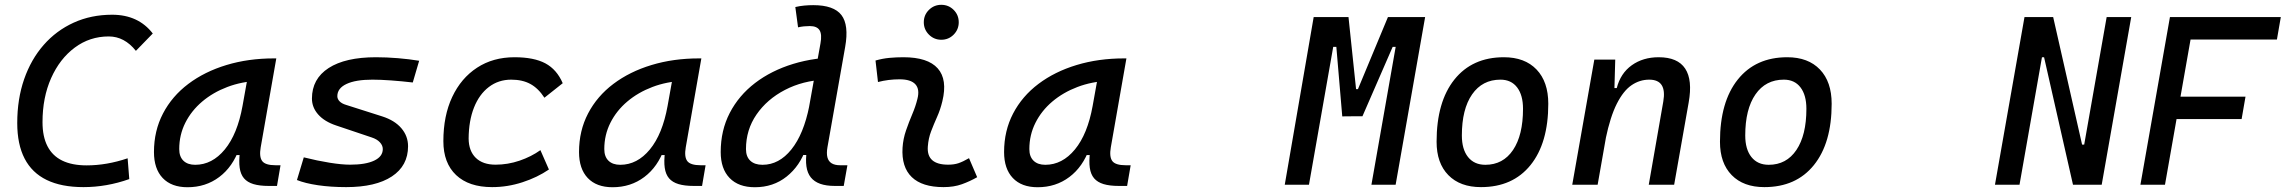

<svg xmlns="http://www.w3.org/2000/svg" viewBox="-20 -764 9452 794"><path d="M325.2 9.8Q233.9 9.8 173.1 -19.8Q112.3 -49.3 81.8 -108.2Q51.3 -167 51.3 -255.4Q51.3 -354.5 79.8 -436.5Q108.4 -518.6 160.6 -578.1Q212.9 -637.7 284.9 -670.4Q356.9 -703.1 443.8 -703.1Q551.8 -703.1 611.8 -625.5L542 -553.7Q494.6 -613.3 429.7 -613.3Q351.1 -613.3 289.1 -567.1Q227.1 -521 191.4 -440.9Q155.8 -360.8 155.8 -258.8Q155.8 -199.2 176.3 -159.4Q196.8 -119.6 237.3 -99.9Q277.8 -80.1 338.4 -80.1Q421.4 -80.1 507.8 -109.4L514.6 -23.4Q420.9 9.8 325.2 9.8Z M755.4 10.3Q689 10.3 652.8 -27.8Q616.7 -65.9 616.7 -135.3Q616.7 -223.1 654.1 -294.7Q691.4 -366.2 758.8 -417Q826.2 -467.8 916.5 -495.1Q1006.8 -522.5 1112.8 -522.5H1122.6L1058.1 -154.8Q1051.3 -115.7 1064.2 -98.1Q1077.1 -80.6 1120.1 -80.6H1140.1L1125.5 4.9H1090.8Q1053.2 4.9 1028.1 -2.7Q1002.9 -10.3 989 -26.6Q975.1 -43 971.2 -69.8Q967.3 -96.7 972.2 -135.3L1000.5 -122.6H943.8L969.7 -150.9Q942.9 -74.2 886.7 -32Q830.6 10.3 755.4 10.3ZM787.1 -82.5Q857.4 -82.5 909.7 -146Q961.9 -209.5 982.9 -325.7L1008.3 -467.3L1047.9 -429.7Q979.5 -426.8 920.2 -404.3Q860.8 -381.8 816.2 -344Q771.5 -306.2 746.3 -256.1Q721.2 -206.1 721.2 -147.5Q721.2 -116.2 738.5 -99.4Q755.9 -82.5 787.1 -82.5Z M1411.6 9.8Q1348.1 9.8 1294.9 2Q1241.7 -5.9 1208 -19.5L1236.3 -113.3Q1293 -99.1 1343 -91.1Q1393.1 -83 1428.2 -83Q1492.2 -83 1527.6 -99.9Q1563 -116.7 1563 -147.5Q1563 -162.6 1551 -175.5Q1539.1 -188.5 1516.6 -195.8L1370.1 -245.1Q1321.8 -261.2 1295.9 -290.5Q1270 -319.8 1270 -356.4Q1270 -438 1339.1 -482.7Q1408.2 -527.3 1534.7 -527.3Q1579.1 -527.3 1625.7 -523.4Q1672.4 -519.5 1713.4 -512.7L1687 -422.9Q1641.1 -428.2 1597.4 -431.4Q1553.7 -434.6 1520 -434.6Q1450.7 -434.6 1412.8 -416.7Q1375 -398.9 1375 -366.2Q1375 -354.5 1384.3 -345Q1393.6 -335.4 1411.6 -330.1L1560.5 -282.7Q1612.3 -266.1 1639.9 -233.6Q1667.5 -201.2 1667.5 -159.2Q1667.5 -78.6 1600.6 -34.4Q1533.7 9.8 1411.6 9.8Z M2029.3 -83Q2080.1 -83 2128.7 -99.6Q2177.2 -116.2 2214.8 -143.1L2250 -63Q2202.1 -30.3 2140.6 -10.3Q2079.1 9.8 2015.1 9.8Q1918.9 9.8 1866.2 -40Q1813.5 -89.8 1813.5 -180.2Q1813.5 -285.2 1850.1 -363Q1886.7 -440.9 1952.9 -484.1Q2019 -527.3 2107.9 -527.3Q2188 -527.3 2235.4 -502Q2282.7 -476.6 2307.1 -419.9L2231.4 -359.9Q2206.1 -398.9 2173.3 -416.7Q2140.6 -434.6 2094.2 -434.6Q2041.5 -434.6 2001.7 -404.3Q1961.9 -374 1940.2 -319.3Q1918.5 -264.6 1918 -190.9Q1918.5 -139.6 1947.5 -111.3Q1976.6 -83 2029.3 -83Z M2513.2 10.3Q2446.8 10.3 2410.6 -27.8Q2374.5 -65.9 2374.5 -135.3Q2374.5 -223.1 2411.9 -294.7Q2449.2 -366.2 2516.6 -417Q2584 -467.8 2674.3 -495.1Q2764.6 -522.5 2870.6 -522.5H2880.4L2815.9 -154.8Q2809.1 -115.7 2822 -98.1Q2835 -80.6 2877.9 -80.6H2897.9L2883.3 4.9H2848.6Q2811 4.9 2785.9 -2.7Q2760.7 -10.3 2746.8 -26.6Q2732.9 -43 2729 -69.8Q2725.1 -96.7 2730 -135.3L2758.3 -122.6H2701.7L2727.5 -150.9Q2700.7 -74.2 2644.5 -32Q2588.4 10.3 2513.2 10.3ZM2544.9 -82.5Q2615.2 -82.5 2667.5 -146Q2719.7 -209.5 2740.7 -325.7L2766.1 -467.3L2805.7 -429.7Q2737.3 -426.8 2678 -404.3Q2618.7 -381.8 2574 -344Q2529.3 -306.2 2504.2 -256.1Q2479 -206.1 2479 -147.5Q2479 -116.2 2496.3 -99.4Q2513.7 -82.5 2544.9 -82.5Z M3101.6 10.3Q3034.2 10.3 2997.3 -27.8Q2960.4 -65.9 2960.4 -135.3Q2960.4 -224.6 2997.8 -296.9Q3035.2 -369.1 3102.5 -420.7Q3169.9 -472.2 3260.3 -499.8Q3350.6 -527.3 3456.5 -527.3H3465.3L3391.6 -434.6Q3300.3 -430.7 3226.1 -392.1Q3151.9 -353.5 3108.4 -290.3Q3064.9 -227.1 3064.9 -147.5Q3064.9 -116.2 3082.8 -99.4Q3100.6 -82.5 3133.3 -82.5Q3201.7 -82.5 3252.7 -146Q3303.7 -209.5 3326.7 -325.7L3320.8 -123H3264.2L3313 -150.9Q3288.6 -78.1 3233.2 -33.9Q3177.7 10.3 3101.6 10.3ZM3432.1 4.9Q3396.5 4.9 3371.8 -3.9Q3347.2 -12.7 3333 -30.5Q3318.8 -48.3 3314.9 -75.9Q3311 -103.5 3316.4 -141.1L3322.3 -302.2L3373 -584.5Q3379.9 -622.1 3369.1 -639.2Q3358.4 -656.2 3328.6 -656.2Q3316.4 -656.2 3304.4 -655Q3292.5 -653.8 3280.3 -650.9L3269 -734.9Q3287.6 -739.3 3306.2 -741Q3324.7 -742.7 3343.3 -742.7Q3428.2 -742.7 3459.7 -701.7Q3491.2 -660.6 3475.1 -569.8L3401.9 -155.3Q3397.5 -130.4 3401.6 -113.8Q3405.8 -97.2 3418.9 -88.9Q3432.1 -80.6 3454.6 -80.6H3484.4L3469.2 4.9Z M3872.6 -599.6Q3842.8 -599.6 3821.5 -620.8Q3800.3 -642.1 3800.3 -671.9Q3800.3 -702.1 3821.5 -723.1Q3842.8 -744.1 3872.6 -744.1Q3902.8 -744.1 3923.8 -723.1Q3944.8 -702.1 3944.8 -671.9Q3944.8 -642.1 3923.8 -620.8Q3902.8 -599.6 3872.6 -599.6ZM3987.3 -109.9 4021 -31.2Q3991.2 -14.2 3958 -2.2Q3924.8 9.8 3881.8 9.8Q3793.5 9.8 3750.5 -31.7Q3707.5 -73.2 3712.4 -153.3Q3714.8 -189.9 3726.8 -224.6Q3738.8 -259.3 3752.7 -292Q3766.6 -324.7 3773.9 -355Q3784.2 -395 3765.4 -415.5Q3746.6 -436 3700.2 -436Q3653.8 -436 3610.8 -424.8L3600.6 -513.7Q3629.4 -522 3658.2 -524.7Q3687 -527.3 3715.8 -527.3Q3816.9 -527.3 3857.9 -481.2Q3898.9 -435.1 3877 -345.2Q3868.7 -310.5 3855.2 -280.5Q3841.8 -250.5 3830.6 -221.2Q3819.3 -191.9 3816.9 -157.7Q3811.5 -83 3900.9 -83Q3925.3 -83 3943.6 -89.1Q3961.9 -95.2 3987.3 -109.9Z M4271 10.3Q4204.6 10.3 4168.5 -27.8Q4132.3 -65.9 4132.3 -135.3Q4132.3 -223.1 4169.7 -294.7Q4207 -366.2 4274.4 -417Q4341.8 -467.8 4432.1 -495.1Q4522.5 -522.5 4628.4 -522.5H4638.2L4573.7 -154.8Q4566.9 -115.7 4579.8 -98.1Q4592.8 -80.6 4635.7 -80.6H4655.8L4641.1 4.9H4606.4Q4568.8 4.9 4543.7 -2.7Q4518.6 -10.3 4504.6 -26.6Q4490.7 -43 4486.8 -69.8Q4482.9 -96.7 4487.8 -135.3L4516.1 -122.6H4459.5L4485.4 -150.9Q4458.5 -74.2 4402.3 -32Q4346.2 10.3 4271 10.3ZM4302.7 -82.5Q4373 -82.5 4425.3 -146Q4477.5 -209.5 4498.5 -325.7L4523.9 -467.3L4563.5 -429.7Q4495.1 -426.8 4435.8 -404.3Q4376.5 -381.8 4331.8 -344Q4287.1 -306.2 4262 -256.1Q4236.8 -206.1 4236.8 -147.5Q4236.8 -116.2 4254.2 -99.4Q4271.5 -82.5 4302.7 -82.5Z M5555.2 -283.2 5589.8 -395.5H5595.7L5719.7 -693.4H5789.1L5767.6 -570.3H5739.3L5614.3 -283.2ZM5293 0 5412.6 -693.4H5515.1L5393.1 0ZM5530.8 -282.7 5506.3 -570.3H5478L5499.5 -693.4H5556.6L5587.9 -395.5H5591.8L5581.5 -283.2ZM5651.4 0 5773.4 -693.4H5873.5L5751.5 0Z M6104.5 9.8Q6018.1 9.8 5969.5 -39.8Q5920.9 -89.4 5920.9 -177.7Q5920.9 -342.8 5994.6 -435.1Q6068.4 -527.3 6199.2 -527.3Q6285.6 -527.3 6334.2 -476.6Q6382.8 -425.8 6382.8 -335Q6382.8 -172.4 6309.3 -81.3Q6235.8 9.8 6104.5 9.8ZM6122.6 -82.5Q6195.8 -82.5 6237.1 -143.8Q6278.3 -205.1 6278.3 -314Q6278.3 -370.6 6253.9 -402.6Q6229.5 -434.6 6185.1 -434.6Q6109.9 -434.6 6067.6 -373.5Q6025.4 -312.5 6025.4 -203.6Q6025.4 -146.5 6051 -114.5Q6076.7 -82.5 6122.6 -82.5Z M6481.9 0 6573.2 -517.6H6659.7L6656.2 -394L6586.9 0ZM6798.3 0 6858.4 -344.2Q6866.2 -389.2 6851.8 -411.9Q6837.4 -434.6 6800.3 -434.6Q6760.7 -434.6 6727.1 -411.6Q6693.4 -388.7 6666.3 -335.2Q6639.2 -281.7 6620.1 -190.4L6644.5 -399.9H6666Q6681.6 -460.9 6728 -494.1Q6774.4 -527.3 6839.4 -527.3Q6918 -527.3 6949 -480.2Q6980 -433.1 6963.4 -340.3L6903.3 0Z M7276.4 9.8Q7189.9 9.8 7141.4 -39.8Q7092.8 -89.4 7092.8 -177.7Q7092.8 -342.8 7166.5 -435.1Q7240.2 -527.3 7371.1 -527.3Q7457.5 -527.3 7506.1 -476.6Q7554.7 -425.8 7554.7 -335Q7554.7 -172.4 7481.2 -81.3Q7407.7 9.8 7276.4 9.8ZM7294.4 -82.5Q7367.7 -82.5 7408.9 -143.8Q7450.2 -205.1 7450.2 -314Q7450.2 -370.6 7425.8 -402.6Q7401.4 -434.6 7356.9 -434.6Q7281.7 -434.6 7239.5 -373.5Q7197.3 -312.5 7197.3 -203.6Q7197.3 -146.5 7222.9 -114.5Q7248.5 -82.5 7294.4 -82.5Z M8552.7 0 8433.1 -527.3H8388.2L8418.5 -693.4H8470.7L8590.3 -166H8614.7L8584.5 0ZM8230 0 8352.1 -693.4H8453.6L8331.5 0ZM8569.8 0 8691.9 -693.4H8793.5L8671.4 0Z M8831.5 0 8953.6 -693.4H9055.2L8933.1 0ZM8908.7 -271.5 8925.3 -364.3H9266.1L9250 -271.5ZM8937.5 -600.6 8953.6 -693.4H9412.1L9396 -600.6Z"/></svg>

Font: Cascadia Mono NF
Style: Italic
Weight: 400
Italic angle: -10°
Monospace: yes
Designer: Aaron Bell
Foundry: Saja Typeworks
Version: Version 2404.023